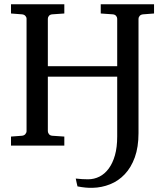

<svg xmlns="http://www.w3.org/2000/svg" viewBox="-20 -691 783 911"><path d="M659.2 -623Q648.4 -622.1 642.8 -615.7Q637.2 -609.4 637.2 -602.1V-59.6Q637.2 7.3 619.6 55.7Q602.1 104 572 135.7Q542 167.5 502.4 183.3Q462.9 199.2 418.9 200.2Q403.3 200.7 385.5 199Q367.7 197.3 347.7 193.4Q345.7 185.5 343.5 175.5Q341.3 165.5 339.4 156.2Q356.4 158.2 369.9 158.9Q383.3 159.7 397.9 159.7Q426.8 159.7 451.9 147Q477.1 134.3 495.8 108.9Q514.6 83.5 525.4 45.7Q536.1 7.8 536.1 -43V-327.1H207V-68.8Q207 -61.5 212.2 -54.7Q217.3 -47.9 228 -46.9L285.2 -43V0H32.2V-43L84 -46.9Q94.7 -47.9 100.3 -54.7Q106 -61.5 106 -68.8V-602.1Q106 -609.4 100.3 -615.7Q94.7 -622.1 84 -623L32.2 -627V-670.9H285.2V-627L228 -623Q217.3 -622.1 212.2 -615.7Q207 -609.4 207 -602.1V-377H536.1V-602.1Q536.1 -609.4 530.8 -615.7Q525.4 -622.1 515.1 -623L458 -627V-670.9H710.9V-627Z"/></svg>

Font: Charis SIL CyrE
Style: Regular
Weight: 400
Foundry: SIL International
Version: Version 5.000